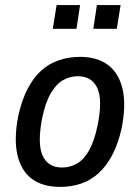

<svg xmlns="http://www.w3.org/2000/svg" viewBox="-20 -724 548 753"><path d="M216 9Q147 9 104.5 -23Q62 -55 48 -118Q34 -181 52 -271Q65 -330 87.5 -374Q110 -418 140.5 -446Q171 -474 210 -487.5Q249 -501 294 -501Q362 -501 404.5 -468.5Q447 -436 461 -373.5Q475 -311 457 -221Q444 -162 421.5 -118.5Q399 -75 368.5 -46.5Q338 -18 299.5 -4.5Q261 9 216 9ZM223 -67Q255 -67 282 -82.5Q309 -98 329.5 -134.5Q350 -171 363 -233Q383 -333 361.5 -379Q340 -425 285 -425Q254 -425 227 -409.5Q200 -394 179 -358Q158 -322 145 -259Q126 -159 147.5 -113Q169 -67 223 -67ZM346 -611 360 -704H453L438 -611ZM187 -611 202 -704H294L280 -611Z"/></svg>

Font: Nunito Sans 10pt Condensed SemiBold
Style: Italic
Weight: 600
Width: 3
Italic angle: -9°
Designer: Vernon Adams
Foundry: Vernon Adams
Version: Version 3.101;gftools[0.9.27]